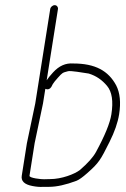

<svg xmlns="http://www.w3.org/2000/svg" viewBox="-20 -708 489 744"><path d="M94.3 -27 114.2 -153 146.6 -307 155.7 -364C156.2 -363.3 156.8 -363 157.5 -363C166.2 -360 173.2 -362.6 178.8 -371L184.5 -382C188.1 -388 194.8 -396.3 204.5 -407C222 -426.3 221.7 -426.3 243.9 -432.1C254.3 -434.6 300.3 -426.6 323.8 -423C353.2 -414 375.6 -398.1 394.8 -375.2C414 -352.4 419.6 -315.7 411.6 -265C406.2 -230.8 386.2 -182 351.8 -118.8C340.8 -98.7 320 -75.4 289.4 -49C268.4 -33.2 219.2 -14 174.2 -14C166.2 -14 158.3 -13.8 150.6 -13.4C141.3 -12.9 92.8 -17.9 94.3 -27ZM174.6 -673 116.6 -307 84.2 -153 64.3 -27C61 -6.4 74.6 6.8 105.2 12.7C121.4 15.9 135.5 17 147.5 16H170.5C199.2 16 235.1 8.2 276.6 -7.5C287 -11.8 300.5 -21.6 317.8 -36.9C363.7 -77.3 369.3 -87.8 404.4 -158C424.1 -197.3 436.5 -233 441.6 -265C448.8 -310.7 445.1 -348 430.3 -377C400.1 -433.7 348.9 -462 264 -462C234.4 -464.3 208.9 -452.8 185.7 -427.5C174.4 -415.2 166.1 -405 160.9 -397L204.6 -673C205.8 -680.9 199.9 -688 192 -688C184 -688 175.8 -680.9 174.6 -673Z"/></svg>

Font: MewTooHand
Style: WideIta
Weight: 400
Designer: Mew Too, Robert Jablonski
Version: Version 0.77